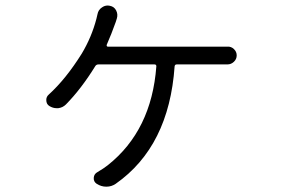

<svg xmlns="http://www.w3.org/2000/svg" viewBox="-20 -622 1040 707"><path d="M373 -457Q372.1 -454.1 373.5 -452.1Q375 -450.2 377 -450.2H776.4Q802.7 -450.2 817.4 -450.2Q831.1 -451.2 841.3 -441.4Q851.6 -431.6 851.6 -418Q851.6 -404.3 841.3 -394.5Q831.1 -384.8 817.4 -384.8Q801.8 -384.8 776.4 -384.8H630.9Q624 -384.8 623 -377.9Q602.5 -83 406.2 54.7Q390.6 65.4 372.1 65.4Q372.1 65.4 371.1 65.4Q352.5 65.4 335.9 54.7Q324.2 46.9 325.2 32.7Q326.2 18.6 338.9 11.7Q362.3 -2 377 -13.7Q538.1 -141.6 555.7 -377.9Q555.7 -384.8 548.8 -384.8H342.8Q335 -384.8 331.1 -378.9Q279.3 -294.9 222.7 -237.3Q210.9 -225.6 194.3 -223.6Q191.4 -223.6 188.5 -223.6Q174.8 -223.6 162.1 -231.4Q150.4 -238.3 150.4 -253.9Q150.4 -265.6 159.2 -273.4Q222.7 -331.1 281.2 -424.8Q317.4 -485.4 335 -552.7Q336.9 -561.5 338.9 -569.3Q341.8 -585.9 355.5 -594.7Q365.2 -601.6 376 -601.6Q380.9 -601.6 384.8 -600.6Q400.4 -597.7 407.7 -583.5Q415 -569.3 410.2 -553.7Q408.2 -547.9 406.2 -541Q390.6 -497.1 373 -457Z"/></svg>

Font: Gen Jyuu Gothic Normal
Style: Regular
Weight: 300
Designer: [Source Han Sans]
Ryoko NISHIZUKA  (kana & ideographs); Paul D. Hunt (Latin, Greek & Cyrillic); Wenlong ZHANG  (bopomofo
Version: Version 1.002.20150607